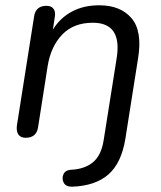

<svg xmlns="http://www.w3.org/2000/svg" viewBox="-20 -515 608 726"><path d="M252 191Q229 191 221 176Q213 161 219.5 145Q226 129 247 127Q299 125 331 99Q363 73 372 15L421 -294Q443 -429 331 -429Q258 -429 215 -384Q172 -339 160 -264L124 -34Q118 6 77 6Q58 6 49.5 -6.5Q41 -19 44 -41L109 -453Q115 -493 156 -493Q174 -493 182.5 -481.5Q191 -470 187 -449L180 -403Q207 -447 251.5 -471Q296 -495 355 -495Q436 -495 477.5 -446Q519 -397 502 -294L454 10Q439 102 389.5 145Q340 188 252 191Z"/></svg>

Font: Nunito
Style: Italic
Weight: 400
Italic angle: -9°
Designer: Vernon Adams
Foundry: Vernon Adams
Version: Version 3.601; ttfautohint (v1.8.2.53-6de2)